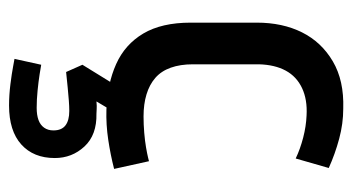

<svg xmlns="http://www.w3.org/2000/svg" viewBox="-197 -354 778 424"><g transform="rotate(90 192.0 -142.0)"><path d="M229 -8H168L123 65L139 101Q158 99 173.5 97.5Q189 96 202 95Q215 94 225 94Q246 94 257 102.5Q268 111 268 129Q268 141 262 149.5Q256 158 245 162Q234 166 218 166Q200 166 180 164Q160 162 144 159.5Q128 157 123 156L110 215Q111 215 126.5 218Q142 221 166 224Q190 227 213 227Q269 227 299 200Q329 173 329 126Q329 88 303.5 60.5Q278 33 231 34Q226 34 220.5 33.5Q215 33 204 34ZM330 -406 351 -479Q320 -493 286.5 -502Q253 -511 220 -511Q158 -513 115.5 -488Q73 -463 51.5 -420Q30 -377 30 -320V-174Q30 -110 54 -69.5Q78 -29 121.5 -9.5Q165 10 222 12Q255 13 288.5 8Q322 3 353 -5L336 -82Q336 -82 328 -80Q320 -78 305.5 -75.5Q291 -73 273 -71.5Q255 -70 237 -70Q210 -70 188.5 -76.5Q167 -83 152 -96Q137 -109 129.5 -130Q122 -151 122 -179V-325Q123 -360 136 -384Q149 -408 174.5 -420Q200 -432 235 -430Q259 -429 284 -422.5Q309 -416 330 -406Z"/></g></svg>

Font: Advent Pro SemiBold
Style: Regular
Weight: 600
Designer: VivaRado, Andreas Kalpakidis
Foundry: VivaRado, Andreas Kalpakidis
Version: Version 3.000